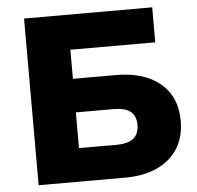

<svg xmlns="http://www.w3.org/2000/svg" viewBox="-51 -757 830 809"><g transform="rotate(-5 364.0 -352.5)"><path d="M80 0V-705H622V-557H263V-434H446Q523 -434 580 -409Q637 -384 668.5 -336Q700 -288 700 -218Q700 -149 668.5 -100Q637 -51 580 -25.5Q523 0 446 0ZM263 -141H420Q471 -141 494 -160Q517 -179 517 -217Q517 -255 494 -273.5Q471 -292 420 -292H263Z"/></g></svg>

Font: Nunito Sans 8pt Black
Style: Regular
Weight: 900
Version: Version 3.101;gftools[0.9.27]